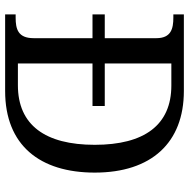

<svg xmlns="http://www.w3.org/2000/svg" viewBox="-14 -740 754 767"><g transform="rotate(90 363.5 -357.0)"><path d="M38 0H344C561 0 670 -139 670 -358C670 -585 550 -714 344 -714H38V-672H51C95 -672 133 -663 133 -604V-398H38V-349H133V-114C133 -51 96 -42 51 -42H38ZM321 -51H234V-349H404V-398H234V-664H322C480 -664 559 -556 559 -358C559 -160 480 -51 321 -51Z"/></g></svg>

Font: Noto Serif Tangut
Style: Regular
Weight: 400
Designer: YANG Xicheng
Foundry: Liu Zhao Studio
Version: Version 2.169